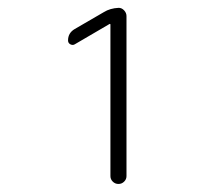

<svg xmlns="http://www.w3.org/2000/svg" viewBox="-20 -750 540 478"><path d="M166 -639.6Q161.1 -636.7 155.3 -639.6Q149.4 -642.6 149.4 -649.4Q149.4 -668 166 -677.7L238.3 -719.7Q253.9 -729.5 275.4 -730.5Q283.2 -730.5 289.1 -724.1Q294.9 -717.8 294.9 -710V-311.5Q294.9 -303.7 289.1 -297.9Q283.2 -292 274.9 -292Q266.6 -292 260.7 -297.9Q254.9 -303.7 254.9 -311.5V-689.5L253.9 -690.4H252.9Z"/></svg>

Font: Rounded-X Mgen+ 1mn light
Style: Regular
Weight: 200
Designer: [Source Han Sans]
Ryoko NISHIZUKA  (kana & ideographs); Paul D. Hunt (Latin, Greek & Cyrillic); Wenlong ZHANG  (bopomofo
Version: Version 1.059.20150602